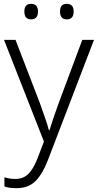

<svg xmlns="http://www.w3.org/2000/svg" viewBox="-20 -740 510 1001"><path d="M1 -532H61L188 -202Q204 -157 216 -122.5Q228 -88 235 -61H238Q253 -111 285 -200L409 -532H470L230 94Q203 165 166 203Q129 241 66 241Q47 241 31.5 239Q16 237 3 232V184Q15 188 29 190.5Q43 193 59 193Q101 193 127.5 167Q154 141 175 87L209 -2ZM107 -680Q107 -720 142 -720Q178 -720 178 -680Q178 -639 142 -639Q107 -639 107 -680ZM293 -680Q293 -720 328 -720Q364 -720 364 -680Q364 -639 328 -639Q293 -639 293 -680Z"/></svg>

Font: Noto Sans Gurmukhi UI Light
Style: Regular
Weight: 300
Designer: Jelle Bosma - Monotype Design Team
Foundry: Monotype Imaging Inc.
Version: Version 2.004; ttfautohint (v1.8.4.7-5d5b)